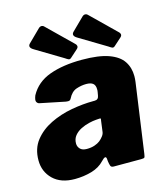

<svg xmlns="http://www.w3.org/2000/svg" viewBox="-114 -835 800 931"><g transform="rotate(-15 286.0 -369.5)"><path d="M296 -40Q271 -13 231 -1.5Q191 10 147 10Q77 10 38 -28Q-1 -66 -1 -123Q-1 -182 30.5 -222Q62 -262 112 -286.5Q162 -311 220 -321.5Q278 -332 330 -332H337Q356 -332 359 -352L362 -369Q363 -373 363 -376.5Q363 -380 363 -383Q363 -403 352 -412Q341 -421 318 -421Q294 -421 268.5 -412.5Q243 -404 227 -372Q224 -366 219 -364Q214 -362 201 -364L74 -390Q66 -392 61.5 -400.5Q57 -409 66 -432Q98 -491 165.5 -515.5Q233 -540 328 -540Q413 -540 462.5 -522Q512 -504 533 -472Q554 -440 554 -398Q554 -391 553.5 -384Q553 -377 552 -369L503 -21Q501 -6 498 -3Q495 0 481 0H344Q331 0 328 -9Q325 -18 323 -32L322 -44Q320 -66 296 -40ZM342 -230Q344 -239 343 -241Q342 -243 333 -242L319 -241Q304 -240 283 -235Q262 -230 242 -220Q222 -210 209 -194Q196 -178 196 -155Q196 -139 207 -127.5Q218 -116 240 -116Q263 -116 280 -122Q297 -128 307 -136Q317 -144 325.5 -155Q334 -166 335 -177ZM168 -743Q175 -749 182.5 -748.5Q190 -748 194 -743L318 -622Q323 -618 324.5 -611Q326 -604 319 -597L280 -562Q273 -556 266.5 -559Q260 -562 250 -569L117 -649Q89 -665 106 -682L168 -743ZM387 -743Q394 -749 401.5 -748.5Q409 -748 413 -743L537 -622Q542 -618 543.5 -611Q545 -604 538 -597L499 -562Q492 -556 485.5 -559Q479 -562 469 -569L336 -649Q308 -665 325 -682L387 -743Z"/></g></svg>

Font: Libre Franklin Thin Black
Style: Italic
Weight: 900
Italic angle: -8°
Version: Version 2.000